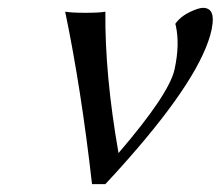

<svg xmlns="http://www.w3.org/2000/svg" viewBox="-20 -462 565 492"><path d="M283.7 -69.8Q412.6 -219.7 427.2 -283.7Q427.7 -285.6 427.7 -286.1Q440.9 -347.7 430.7 -395.5Q429.7 -399.4 429.2 -400.9Q445.8 -425.3 485.4 -439Q494.6 -441.9 500 -441.9Q533.2 -441.9 522.9 -390.1Q522.5 -388.2 522.5 -387.2Q497.6 -269 307.6 -53.7Q279.8 -22 250 9.8H215.8Q188 -235.4 147 -432.1Q163.1 -429.2 199.2 -429.2Q236.3 -429.2 250 -432.1Q248.5 -270.5 283.7 -69.8Z"/></svg>

Font: Linux Biolinum Slanted O
Style: Slanted
Weight: 400
Designer: Philipp H. Poll
Foundry: Philipp H. Poll
Version: Version 1.0.4